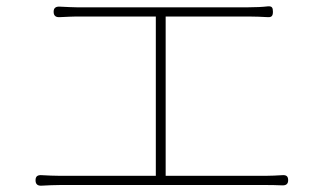

<svg xmlns="http://www.w3.org/2000/svg" viewBox="-20 -651 1020 605"><path d="M492 -628H221C211 -628 190 -629 170 -630C157 -631 149 -627 149 -614C149 -601 156 -596 169 -597C190 -598 212 -599 221 -599H471V-97H169C150 -97 131 -98 112 -99C99 -100 92 -96 92 -83C92 -70 99 -65 112 -66C132 -67 150 -68 169 -68H493H817C829 -68 848 -68 867 -67C880 -66 888 -70 888 -83C888 -96 882 -100 869 -99C851 -98 835 -97 817 -97H502V-599H763C784 -599 805 -598 823 -597C836 -596 840 -601 840 -614C840 -627 837 -632 824 -631C807 -629 786 -628 763 -628Z"/></svg>

Font: GenSenRounded2 TW EL
Style: Regular
Weight: 250
Version: Version 2.100;PS 2.1;hotconv 16.6.51;makeotf.lib2.5.65220 DE